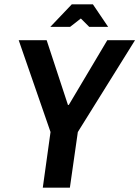

<svg xmlns="http://www.w3.org/2000/svg" viewBox="-20 -873 648 893"><path d="M179 0 215 -259 67 -686H197L296 -385H300L479 -686H608L342 -259L305 0ZM214 -748 314 -853H412L483 -748H395L356 -787L306 -748Z"/></svg>

Font: Archivo Narrow
Style: Bold Italic
Weight: 700
Italic angle: -8°
Designer: Hector Gatti
Foundry: Omnibus-Type
Version: Version 3.002